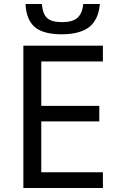

<svg xmlns="http://www.w3.org/2000/svg" viewBox="-20 -943 596 963"><path d="M496.1 0H97.2V-713.9H496.1V-634.8H187V-412.1H478V-334H187V-79.1H496.1ZM290 -771Q198.2 -771 155.3 -806.6Q112.3 -842.3 107.9 -922.9H189.9Q194.3 -872.1 216.8 -852.1Q239.3 -832 291.5 -832Q343.8 -832 368.2 -853.5Q392.6 -875 397.9 -922.9H481Q473.6 -843.8 427.7 -807.6Q381.8 -771.5 290 -771Z"/></svg>

Font: NotoSans
Style: Regular
Weight: 400
Designer: Monotype Design team
Foundry: Monotype Imaging Inc.
Version: Version 1.04